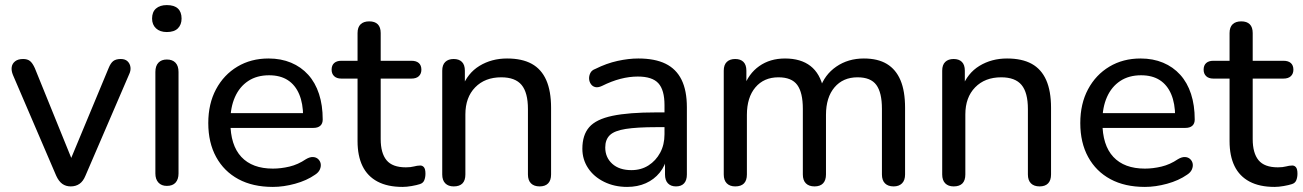

<svg xmlns="http://www.w3.org/2000/svg" viewBox="-20 -726 5122 755"><path d="M258 7Q239 7 225 -3Q211 -13 201 -35L31 -431Q24 -448 26 -462Q28 -476 39.5 -485Q51 -494 71 -494Q88 -494 98 -486Q108 -478 117 -458L274 -71H246L407 -458Q415 -478 425.5 -486Q436 -494 455 -494Q472 -494 481.5 -485Q491 -476 493 -462Q495 -448 487 -432L316 -35Q307 -13 292.5 -3Q278 7 258 7Z M636 5Q615 5 603 -8Q591 -21 591 -44V-443Q591 -467 603 -479.5Q615 -492 636 -492Q658 -492 670 -479.5Q682 -467 682 -443V-44Q682 -21 670.5 -8Q659 5 636 5ZM636 -600Q609 -600 593.5 -614.5Q578 -629 578 -653Q578 -679 593.5 -692.5Q609 -706 636 -706Q665 -706 679.5 -692.5Q694 -679 694 -653Q694 -629 679.5 -614.5Q665 -600 636 -600Z M1053 9Q974 9 917.5 -21.5Q861 -52 830 -108.5Q799 -165 799 -242Q799 -318 829.5 -375Q860 -432 913.5 -464Q967 -496 1036 -496Q1085 -496 1124.5 -479.5Q1164 -463 1192 -432Q1220 -401 1234.5 -356.5Q1249 -312 1249 -256Q1249 -240 1239.5 -231.5Q1230 -223 1212 -223H870V-281H1189L1172 -267Q1172 -319 1156.5 -355.5Q1141 -392 1111.5 -411Q1082 -430 1038 -430Q990 -430 956 -407.5Q922 -385 904 -344.5Q886 -304 886 -251V-245Q886 -155 929 -109Q972 -63 1053 -63Q1085 -63 1118.5 -71Q1152 -79 1183 -100Q1198 -109 1210.5 -108.5Q1223 -108 1231 -100.5Q1239 -93 1241 -82.5Q1243 -72 1238 -60Q1233 -48 1219 -39Q1186 -16 1140.5 -3.5Q1095 9 1053 9Z M1563 9Q1504 9 1464.5 -12Q1425 -33 1405.5 -73Q1386 -113 1386 -171V-417H1322Q1304 -417 1294 -426.5Q1284 -436 1284 -452Q1284 -469 1294 -478Q1304 -487 1322 -487H1386V-596Q1386 -619 1398 -630.5Q1410 -642 1432 -642Q1454 -642 1465.5 -630.5Q1477 -619 1477 -596V-487H1598Q1617 -487 1627 -478Q1637 -469 1637 -452Q1637 -436 1627 -426.5Q1617 -417 1598 -417H1477V-179Q1477 -124 1500 -96Q1523 -68 1576 -68Q1595 -68 1608 -71.5Q1621 -75 1631 -75Q1640 -76 1646.5 -69Q1653 -62 1653 -43Q1653 -29 1648.5 -17.5Q1644 -6 1631 -2Q1619 2 1599 5.5Q1579 9 1563 9Z M1764 7Q1743 7 1731 -5Q1719 -17 1719 -40V-448Q1719 -471 1731 -482.5Q1743 -494 1764 -494Q1785 -494 1796.5 -482.5Q1808 -471 1808 -448V-366L1797 -381Q1818 -438 1865.5 -467Q1913 -496 1974 -496Q2033 -496 2071 -475Q2109 -454 2128 -411Q2147 -368 2147 -302V-40Q2147 -17 2135.5 -5Q2124 7 2102 7Q2080 7 2068 -5Q2056 -17 2056 -40V-297Q2056 -362 2031 -392Q2006 -422 1951 -422Q1887 -422 1848.5 -382.5Q1810 -343 1810 -276V-40Q1810 7 1764 7Z M2446 9Q2396 9 2355.5 -11Q2315 -31 2292.5 -65Q2270 -99 2270 -141Q2270 -195 2297 -226Q2324 -257 2388 -270.5Q2452 -284 2560 -284H2607V-226H2562Q2485 -226 2440.5 -219Q2396 -212 2378 -194.5Q2360 -177 2360 -146Q2360 -107 2387.5 -82Q2415 -57 2463 -57Q2501 -57 2530 -75.5Q2559 -94 2576 -125.5Q2593 -157 2593 -198V-313Q2593 -372 2569 -398.5Q2545 -425 2488 -425Q2455 -425 2420 -416Q2385 -407 2347 -388Q2332 -381 2321 -383.5Q2310 -386 2303.5 -395.5Q2297 -405 2296.5 -416.5Q2296 -428 2301.5 -439Q2307 -450 2321 -455Q2365 -477 2408.5 -486.5Q2452 -496 2490 -496Q2555 -496 2597 -475.5Q2639 -455 2660 -412.5Q2681 -370 2681 -304V-40Q2681 -17 2670 -5Q2659 7 2638 7Q2618 7 2606.5 -5Q2595 -17 2595 -40V-111H2604Q2596 -74 2574 -47Q2552 -20 2519.5 -5.5Q2487 9 2446 9Z M2871 7Q2850 7 2838 -5Q2826 -17 2826 -40V-448Q2826 -471 2838 -482.5Q2850 -494 2871 -494Q2892 -494 2903.5 -482.5Q2915 -471 2915 -448V-363L2904 -381Q2923 -436 2965.5 -466Q3008 -496 3067 -496Q3129 -496 3167 -466.5Q3205 -437 3218 -377H3204Q3222 -432 3268.5 -464Q3315 -496 3377 -496Q3432 -496 3467.5 -474.5Q3503 -453 3521 -410.5Q3539 -368 3539 -302V-40Q3539 -17 3527 -5Q3515 7 3494 7Q3472 7 3460 -5Q3448 -17 3448 -40V-298Q3448 -362 3426 -392Q3404 -422 3352 -422Q3295 -422 3261.5 -382.5Q3228 -343 3228 -274V-40Q3228 -17 3216.5 -5Q3205 7 3183 7Q3161 7 3149 -5Q3137 -17 3137 -40V-298Q3137 -362 3115 -392Q3093 -422 3041 -422Q2984 -422 2950.5 -382.5Q2917 -343 2917 -274V-40Q2917 7 2871 7Z M3730 7Q3709 7 3697 -5Q3685 -17 3685 -40V-448Q3685 -471 3697 -482.5Q3709 -494 3730 -494Q3751 -494 3762.5 -482.5Q3774 -471 3774 -448V-366L3763 -381Q3784 -438 3831.5 -467Q3879 -496 3940 -496Q3999 -496 4037 -475Q4075 -454 4094 -411Q4113 -368 4113 -302V-40Q4113 -17 4101.5 -5Q4090 7 4068 7Q4046 7 4034 -5Q4022 -17 4022 -40V-297Q4022 -362 3997 -392Q3972 -422 3917 -422Q3853 -422 3814.5 -382.5Q3776 -343 3776 -276V-40Q3776 7 3730 7Z M4482 9Q4403 9 4346.5 -21.5Q4290 -52 4259 -108.5Q4228 -165 4228 -242Q4228 -318 4258.5 -375Q4289 -432 4342.5 -464Q4396 -496 4465 -496Q4514 -496 4553.5 -479.5Q4593 -463 4621 -432Q4649 -401 4663.5 -356.5Q4678 -312 4678 -256Q4678 -240 4668.5 -231.5Q4659 -223 4641 -223H4299V-281H4618L4601 -267Q4601 -319 4585.5 -355.5Q4570 -392 4540.5 -411Q4511 -430 4467 -430Q4419 -430 4385 -407.5Q4351 -385 4333 -344.5Q4315 -304 4315 -251V-245Q4315 -155 4358 -109Q4401 -63 4482 -63Q4514 -63 4547.5 -71Q4581 -79 4612 -100Q4627 -109 4639.5 -108.5Q4652 -108 4660 -100.5Q4668 -93 4670 -82.5Q4672 -72 4667 -60Q4662 -48 4648 -39Q4615 -16 4569.5 -3.5Q4524 9 4482 9Z M4992 9Q4933 9 4893.5 -12Q4854 -33 4834.5 -73Q4815 -113 4815 -171V-417H4751Q4733 -417 4723 -426.5Q4713 -436 4713 -452Q4713 -469 4723 -478Q4733 -487 4751 -487H4815V-596Q4815 -619 4827 -630.5Q4839 -642 4861 -642Q4883 -642 4894.5 -630.5Q4906 -619 4906 -596V-487H5027Q5046 -487 5056 -478Q5066 -469 5066 -452Q5066 -436 5056 -426.5Q5046 -417 5027 -417H4906V-179Q4906 -124 4929 -96Q4952 -68 5005 -68Q5024 -68 5037 -71.5Q5050 -75 5060 -75Q5069 -76 5075.5 -69Q5082 -62 5082 -43Q5082 -29 5077.5 -17.5Q5073 -6 5060 -2Q5048 2 5028 5.5Q5008 9 4992 9Z"/></svg>

Font: Nunito ExtraLight Medium
Style: Regular
Weight: 500
Version: Version 3.602